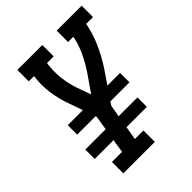

<svg xmlns="http://www.w3.org/2000/svg" viewBox="-210 -844 953 953"><g transform="rotate(-45 266.5 -367.5)"><path d="M91 0V-80H162L173 -151H41V-217H184L196 -291L194 -298H65V-364H171L144 -440Q126 -490 118.5 -544.5Q111 -599 119 -655H82V-735H257V-655H210Q203 -606 208 -558Q213 -510 228 -466L255 -390L314 -475Q343 -517 364.5 -562.5Q386 -608 395 -655H358V-735H533V-655H485Q475 -600 451.5 -546Q428 -492 396 -442L395 -441V-440Q393 -438 391.5 -435.5Q390 -433 388 -430L343 -364H432V-298H298L286 -280L275 -217H407V-151H264L252 -80H312V0Z"/></g></svg>

Font: Iosevka Curly Slab MdObl
Style: Regular
Weight: 500
Italic angle: -9°
Monospace: yes
Designer: Belleve Invis
Foundry: Belleve Invis
Version: Version 11.0.0; ttfautohint (v1.8.3)